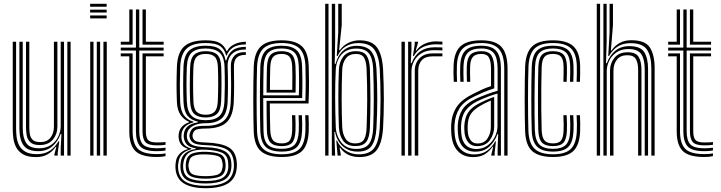

<svg xmlns="http://www.w3.org/2000/svg" viewBox="-20 -820 3798 1012"><path d="M169.8 8Q125.8 8 100.9 -7Q76 -22 64.5 -45.1Q53 -68.2 50.1 -93.4Q47.2 -118.5 47.2 -138.8V-600H64.8V-142Q64.8 -122.5 67.4 -99.4Q70 -76.2 80.2 -55.2Q90.5 -34.2 112.9 -20.9Q135.2 -7.5 174.8 -7.5Q213.8 -7.5 241.5 -24.9Q269.2 -42.2 287.8 -75H292.5L284.2 -14.5V0H266.8L266.5 -5.8L277 -46.2H273.8Q255 -20 230 -6Q205 8 169.8 8ZM335 0V-600H352.2V0ZM189.2 -55.5Q154.8 -55.5 139.5 -70.5Q124.2 -85.5 120.6 -107.1Q117 -128.8 117 -148.2V-600H134.5V-149.2Q134.5 -130.8 137.4 -112.8Q140.2 -94.8 152.4 -82.9Q164.5 -71 191.8 -71Q228 -71 246.1 -94.4Q264.2 -117.8 264.2 -152.2V-600H282.5V-153.5Q282.5 -113.5 258.9 -84.5Q235.2 -55.5 189.2 -55.5ZM179.5 -23.2Q126.2 -23.5 104.2 -53.8Q82.2 -84 82.2 -143V-600H99.8V-145Q99.8 -95 117.8 -66.8Q135.8 -38.5 185.5 -38.5Q223.5 -38.5 249 -56Q274.5 -73.5 287.2 -100.2Q300 -127 300 -155V-600H317.5V0H300V-42L303.8 -113.2H299.2Q284.8 -73.5 254.9 -48.1Q225 -22.8 179.5 -23.2Z M455 -784.5V-800H542.2V-784.5ZM455 -753.8V-769.2H542.2V-753.8ZM455 -723V-738.5H542.2V-723ZM525.2 0V-600H542.8V0ZM455.5 0V-600H472.8V0ZM490.2 0V-600H507.8V0Z M807 -23.2Q741.8 -23.2 719.1 -48.4Q696.5 -73.5 696.5 -128V-553.8H616.5V-569.2H696.5V-770H714V-569.2H842.5V-553.8H714V-128Q714 -80 733.2 -59.2Q752.5 -38.5 807 -38.5Q829.5 -38.5 852.5 -41.5V-26.8Q834 -23.2 807 -23.2ZM616.5 -584.5V-600H661.5V-770H679V-584.5ZM731.2 -584.5V-770H748.8V-600H842.5V-584.5ZM807 7.5Q725.8 7.5 693.6 -24Q661.5 -55.5 661.5 -128V-523H616.5V-538.5H679V-128Q679 -64.8 706.1 -36.2Q733.2 -7.8 807 -7.8Q819.8 -7.8 831.4 -8.6Q843 -9.5 852.5 -11.8V3Q834.8 7.5 807 7.5ZM807 -53.8Q762 -53.8 746.6 -70.8Q731.2 -87.8 731.2 -128V-538.5H842.5V-523H748.8V-128Q748.8 -95.5 760.1 -82.4Q771.5 -69.2 807 -69.2Q840 -69.2 852.5 -71.5V-56.8Q834.8 -53.8 807 -53.8Z M1063.8 172Q990.2 172 949 146.6Q907.8 121.2 904.8 64.8Q904.2 56.5 904.9 49.2Q905.5 42 906.5 35.2Q909 9.8 926.2 -8.6Q943.5 -27 968 -33.2V-36.8Q944 -44.8 934 -58.9Q924 -73 921.8 -92Q920.8 -101 921.8 -111.2Q926.2 -157.8 975.2 -174.8V-178.8Q950.8 -188.2 932.6 -213.2Q914.5 -238.2 912.5 -281Q910.5 -328.5 910.5 -371.4Q910.5 -414.2 912.5 -470Q915.8 -544.2 951.6 -575.9Q987.5 -607.5 1064 -607.5Q1115 -607.5 1139.4 -592.8Q1163.8 -578 1173.8 -551H1177.2Q1187.2 -570 1205.1 -580.9Q1223 -591.8 1242.4 -596.1Q1261.8 -600.5 1275.8 -600V-585.8Q1232.2 -585.8 1207.9 -569.5Q1183.5 -553.2 1175.2 -527.8H1171.8Q1164 -560 1140.8 -576.6Q1117.5 -593.2 1064 -593.2Q994.8 -593.2 963.9 -564.1Q933 -535 930 -470Q928.2 -421 928 -379.4Q927.8 -337.8 929.8 -281.2Q932 -234.8 951 -210.5Q970 -186.2 999.2 -179V-174.8Q968.8 -166.8 953.9 -150.9Q939 -135 936.5 -111.8Q935.5 -101.5 936.5 -91.5Q938.5 -73 949.5 -59Q960.5 -45 988.8 -37.2V-33.8Q927.2 -17.8 920.8 35.2Q919.2 42.8 918.6 49.2Q918 55.8 918.5 64.8Q922.2 117.2 958.9 138.4Q995.5 159.5 1063.8 159.5Q1133 159.5 1169.9 138.5Q1206.8 117.5 1212.5 64.8Q1213.8 51.5 1212.2 35Q1207.5 -15.5 1171.5 -34.1Q1135.5 -52.8 1066.8 -54.8Q1018.2 -56.5 1001.9 -65.6Q985.5 -74.8 981 -91.2Q977 -102.2 979.2 -111.8Q984.2 -136.5 1000.9 -146.9Q1017.5 -157.2 1064 -156.8Q1127.2 -156 1159.9 -183.9Q1192.5 -211.8 1196 -280Q1198.2 -330.8 1198.2 -372.4Q1198.2 -414 1196.8 -471Q1195.8 -505 1215.1 -525.9Q1234.5 -546.8 1275.8 -545.2V-530.8Q1242.5 -531.2 1227.2 -515.8Q1212 -500.2 1213 -465Q1214 -414 1214 -371.2Q1214 -328.5 1212 -280.5Q1208 -206.5 1173.6 -174.6Q1139.2 -142.8 1064 -142.5Q1020.2 -142.2 1009.1 -134Q998 -125.8 995 -108.5Q993.8 -102 995.8 -96.8Q999.5 -82 1012.4 -76Q1025.2 -70 1066.8 -68.8Q1143.5 -66.2 1183.2 -44.6Q1223 -23 1228 35.2Q1229.2 49.2 1228 64.8Q1223 121.2 1181.9 146.6Q1140.8 172 1063.8 172ZM1063.8 147.2Q1000.2 147.2 967.4 129.9Q934.5 112.5 931.2 65.2Q930.2 50.2 932.8 35Q939.5 -23.5 1012.2 -34.8V-38.2Q980.5 -43.2 966.8 -56.8Q953 -70.2 949.2 -91.8Q947.8 -100.8 948.8 -111.8Q950.8 -136.2 967.8 -152.6Q984.8 -169 1023 -175.2V-179Q986.5 -186.8 968 -210.5Q949.5 -234.2 947.2 -282.5Q945.5 -324.5 945.4 -369Q945.2 -413.5 947.2 -468.8Q950 -530 978.4 -554.5Q1006.8 -579 1064 -579Q1114.2 -579 1137.6 -560.9Q1161 -542.8 1169 -501.2H1172.5Q1183.2 -538.2 1207 -555.5Q1230.8 -572.8 1275.8 -573.2V-558.8Q1228.2 -559.8 1203 -535.6Q1177.8 -511.5 1180 -466.8Q1181.8 -417 1181.6 -370Q1181.5 -323 1179.8 -283Q1176.5 -218.8 1147 -194.4Q1117.5 -170 1064 -170.5Q1023.8 -170.8 997 -156.2Q970.2 -141.8 965.8 -114.8Q963.5 -103 965.8 -92.2Q970.5 -67.8 992.6 -56.6Q1014.8 -45.5 1066.8 -44Q1127.8 -42.2 1161.6 -24.8Q1195.5 -7.2 1199 35.2Q1200.8 50.8 1199.2 65Q1194.2 111.2 1160.1 129.2Q1126 147.2 1063.8 147.2ZM1064 -186.5Q1112.5 -186.5 1136.2 -208.2Q1160 -230 1163 -284Q1164.5 -321.5 1164.9 -368.8Q1165.2 -416 1163.5 -468Q1161.2 -522.8 1136.1 -543.6Q1111 -564.5 1064 -564.5Q1014 -564.5 990.5 -542.6Q967 -520.8 964.8 -467.5Q962.8 -418 962.9 -371.9Q963 -325.8 964.8 -283.5Q967.2 -231.5 990.8 -209Q1014.2 -186.5 1064 -186.5ZM1064 -200.8Q1024.8 -200.8 1004.5 -218.9Q984.2 -237 982.2 -284.2Q980.2 -327 980.4 -374.8Q980.5 -422.5 982.2 -466.8Q984.2 -513.8 1004.1 -532Q1024 -550.2 1064 -550.2Q1105.5 -550.2 1124.9 -531.8Q1144.2 -513.2 1146 -467.5Q1149.2 -369.5 1145.5 -284.8Q1143 -238 1123.4 -219.4Q1103.8 -200.8 1064 -200.8ZM1064 -215.2Q1095.5 -215.2 1110.8 -230.8Q1126 -246.2 1128 -286Q1129.8 -326.8 1130 -373.5Q1130.2 -420.2 1128.5 -466.5Q1127 -505.8 1111.8 -520.8Q1096.5 -535.8 1064 -535.8Q1032.2 -535.8 1016.8 -520.6Q1001.2 -505.5 999.5 -465.8Q997.8 -421.5 997.8 -375.1Q997.8 -328.8 999.5 -285.2Q1001.2 -245.2 1017.1 -230.2Q1033 -215.2 1064 -215.2ZM1063.8 134Q1125.5 134 1152.4 117.9Q1179.2 101.8 1183 64.8Q1184.2 51.8 1182.2 35Q1178.8 -3.2 1149 -15.5Q1119.2 -27.8 1066.8 -30.8Q1011.8 -34 982.9 -18.6Q954 -3.2 947.2 35Q944 49.8 945.5 65.2Q949 106.2 979.2 120.1Q1009.5 134 1063.8 134ZM1063.8 121.8Q1014 121.8 988.1 110.2Q962.2 98.8 959.5 65Q957.5 49.5 960.5 34.8Q965.5 0.8 992.1 -10.2Q1018.8 -21.2 1067.5 -19.8Q1112.8 -18.2 1138.5 -8.4Q1164.2 1.5 1168 35Q1170.5 50.2 1168.5 65Q1164.8 99.5 1138.5 110.6Q1112.2 121.8 1063.8 121.8ZM1063.8 108.5Q1102.2 108.5 1125.4 101Q1148.5 93.5 1152.2 65.2Q1156 51 1151.8 35.2Q1148.8 8.5 1126 1.9Q1103.2 -4.8 1066.8 -6.2Q1024.5 -7.8 1001.8 0.9Q979 9.5 976.2 34.8Q970.8 50 974.8 65.2Q978 92.8 1000.6 100.6Q1023.2 108.5 1063.8 108.5Z M1465.2 7.5Q1390.5 7.5 1355.4 -23.1Q1320.2 -53.8 1317.2 -127.8Q1316.2 -160.2 1315.6 -204.4Q1315 -248.5 1315 -296.8Q1315 -345 1315.6 -390.4Q1316.2 -435.8 1317.5 -470.5Q1321 -544 1355.4 -575.8Q1389.8 -607.5 1464.2 -607.5Q1536 -607.5 1570 -577.1Q1604 -546.8 1607.2 -473.2Q1608.5 -443.2 1608.8 -389.4Q1609 -335.5 1606.2 -274.5H1402.2Q1402.5 -195.8 1404.5 -134Q1406 -96 1419.2 -80.1Q1432.5 -64.2 1465.2 -64.2Q1494.5 -64.2 1506.4 -78.8Q1518.2 -93.2 1520 -132Q1521.2 -162.8 1519 -212.8H1536.5Q1538.8 -162.5 1537.5 -131.2Q1535.5 -85.5 1519.4 -67.6Q1503.2 -49.8 1465.2 -49.8Q1423.8 -49.8 1406 -68.4Q1388.2 -87 1386.8 -132.2Q1385.8 -161.2 1385.4 -205.5Q1385 -249.8 1385 -288.8H1589.5Q1591.5 -343.8 1591.2 -393.6Q1591 -443.5 1589.8 -472.8Q1586.8 -540.2 1556.2 -566.8Q1525.8 -593.2 1464.2 -593.2Q1397.5 -593.2 1367.8 -564.1Q1338 -535 1335 -469.5Q1333.8 -434 1333.1 -388.9Q1332.5 -343.8 1332.5 -296.1Q1332.5 -248.5 1333.1 -205Q1333.8 -161.5 1334.8 -129.2Q1337.5 -62.5 1367.9 -34.6Q1398.2 -6.8 1465.2 -6.8Q1530 -6.8 1558.4 -34.5Q1586.8 -62.2 1589.8 -128.8Q1590.5 -145.2 1590.1 -167.6Q1589.8 -190 1588.8 -212.8H1606.2Q1607.2 -192.2 1607.6 -169.4Q1608 -146.5 1607.2 -128Q1604 -54.5 1571.4 -23.5Q1538.8 7.5 1465.2 7.5ZM1465.2 -21Q1407 -21 1380.9 -45.5Q1354.8 -70 1352.2 -130Q1351 -163.8 1350.5 -208.5Q1350 -253.2 1350 -301Q1350 -348.8 1350.5 -392.5Q1351 -436.2 1352.2 -468.2Q1355 -529 1381.5 -554Q1408 -579 1464.2 -579Q1517.2 -579 1543.4 -555.6Q1569.5 -532.2 1572.2 -472.2Q1573.2 -448.2 1573.8 -403.1Q1574.2 -358 1572.5 -303H1367.5Q1367.5 -253 1367.8 -214.1Q1368 -175.2 1368.8 -131.2Q1369.5 -79.5 1391.1 -57.5Q1412.8 -35.5 1465.2 -35.5Q1510.8 -35.5 1531.5 -55.8Q1552.2 -76 1554.8 -129.8Q1556.2 -163 1553.8 -212.8H1571.2Q1572.5 -190 1572.8 -168.4Q1573 -146.8 1572.2 -129.2Q1569.5 -69.8 1545.4 -45.4Q1521.2 -21 1465.2 -21ZM1367.5 -317.5H1555.2Q1556.8 -365.5 1556.2 -407.4Q1555.8 -449.2 1554.8 -471.8Q1552.5 -524.8 1530.4 -544.6Q1508.2 -564.5 1464.2 -564.5Q1416.8 -564.5 1394.4 -542.9Q1372 -521.2 1369.5 -467.2Q1368.8 -443.8 1368.2 -402.1Q1367.8 -360.5 1367.5 -317.5ZM1385 -331.8Q1385.2 -361.8 1385.6 -397.6Q1386 -433.5 1387 -466.2Q1389 -512.5 1406.9 -531.4Q1424.8 -550.2 1464.2 -550.2Q1502.2 -550.2 1518.9 -532.1Q1535.5 -514 1537.5 -470.2Q1538.2 -452.8 1538.8 -415.4Q1539.2 -378 1538 -331.8ZM1402.8 -346.2H1520.5Q1521.5 -386 1521 -420.4Q1520.5 -454.8 1520 -469.8Q1518.2 -506.8 1505.5 -521.2Q1492.8 -535.8 1464.2 -535.8Q1433.2 -535.8 1419.6 -520.1Q1406 -504.5 1404.5 -465.5Q1403.8 -439.5 1403.2 -410.2Q1402.8 -381 1402.8 -346.2Z M1694 0V-800H1711.5V0ZM1729 0V-800H1746.5V-605.8L1744.2 -483H1748.5Q1760.8 -529 1790.2 -554.1Q1819.8 -579.2 1861.5 -578.5Q1916 -577.2 1938.2 -547.4Q1960.5 -517.5 1964.2 -457.8Q1968.5 -374.8 1968.5 -298.4Q1968.5 -222 1964.2 -143.8Q1960.2 -81.5 1938.6 -51.1Q1917 -20.8 1866 -20.8Q1817.5 -20.8 1786.1 -49.8Q1754.8 -78.8 1746.2 -124.5L1742.2 -124.2L1746.5 0ZM1874.2 7.8Q1807 7.8 1773.2 -41H1769.8L1776 -7.2L1776.2 0H1759.5L1752.5 -78.8H1756.5Q1770.5 -47 1801.1 -26.8Q1831.8 -6.5 1870.5 -6.5Q1928 -6.5 1952.5 -40.1Q1977 -73.8 1981.5 -144Q1985.5 -221.2 1985.8 -296.9Q1986 -372.5 1981.5 -458.2Q1977.2 -524.8 1952.8 -558.9Q1928.2 -593 1868 -593Q1832 -593 1803.2 -575.9Q1774.5 -558.8 1759.5 -524.8H1755L1762.8 -649.2V-800H1781.2V-687.8L1767.5 -555.5H1771.5Q1789.2 -581 1816.6 -594.2Q1844 -607.5 1874.2 -607.5Q1939.2 -607.5 1966.6 -570.6Q1994 -533.8 1999 -457.5Q2007.5 -291.5 1999 -143.8Q1993.5 -64.2 1965 -28.2Q1936.5 7.8 1874.2 7.8ZM1857.8 -35Q1905.2 -35 1924.9 -61.6Q1944.5 -88.2 1947 -145.2Q1949.8 -219.5 1950.1 -293.2Q1950.5 -367 1946.8 -458.8Q1944.2 -514 1924 -539Q1903.8 -564 1858.5 -564Q1808.8 -564 1780.8 -533.2Q1752.8 -502.5 1749.8 -453.8Q1746.2 -380.2 1746.5 -306.1Q1746.8 -232 1749.8 -149.8Q1752 -104.5 1778.9 -69.8Q1805.8 -35 1857.8 -35ZM1853.5 -50Q1809 -50 1788.6 -78.2Q1768.2 -106.5 1766.2 -149.8Q1763.5 -222.8 1763.4 -300.6Q1763.2 -378.5 1766.2 -453.2Q1768 -494.5 1790 -522.4Q1812 -550.2 1856 -550.2Q1897.2 -550.2 1912.5 -526.6Q1927.8 -503 1929.5 -457.8Q1932.2 -374.2 1932.5 -300.6Q1932.8 -227 1929.5 -144.2Q1927.8 -95.5 1910.8 -72.8Q1893.8 -50 1853.5 -50ZM1853.2 -64.2Q1885.2 -64.2 1897.9 -83.9Q1910.5 -103.5 1912.2 -144.2Q1915 -221.2 1915.4 -293.9Q1915.8 -366.5 1912.2 -457.2Q1910.2 -497.2 1898.4 -516.5Q1886.5 -535.8 1856 -535.8Q1820.5 -535.8 1802.9 -512Q1785.2 -488.2 1783.8 -453.2Q1780.8 -378.5 1780.8 -301.2Q1780.8 -224 1783.8 -150Q1785.5 -114.2 1801.1 -89.2Q1816.8 -64.2 1853.2 -64.2Z M2156.5 -525 2165.8 -585.5V-600H2183.5V-595.8L2171.5 -553.8H2174.8Q2190.2 -576.8 2218.9 -589.4Q2247.5 -602 2278 -602Q2291.2 -602 2311.8 -600.5V-585.2Q2296 -586.5 2279.2 -586.5Q2239.8 -586.5 2209.8 -572.1Q2179.8 -557.8 2161.2 -525ZM2131.2 0V-600H2148.5L2148.8 -558L2145 -486.8H2149.2Q2181 -570.8 2270.8 -570.8Q2281.8 -570.8 2293.5 -570.5Q2305.2 -570.2 2311.8 -569.8V-554.2Q2304.5 -554.8 2292 -555.1Q2279.5 -555.5 2267.8 -555.5Q2227.5 -555.5 2201.1 -539Q2174.8 -522.5 2161.8 -497.1Q2148.8 -471.8 2148.8 -445V0ZM2096.2 0V-600H2113.8V0ZM2166.2 0V-446.5Q2166.2 -486.8 2191 -512.6Q2215.8 -538.5 2260.5 -538.5H2311.8V-523Q2300 -523 2286.4 -523Q2272.8 -523 2260.5 -523Q2221 -523 2202.8 -502.2Q2184.5 -481.5 2184.5 -447.8V0Z M2637.8 0V-457Q2637.8 -530 2609.8 -561.6Q2581.8 -593.2 2517.2 -593.2Q2450.5 -593.2 2420.5 -565.4Q2390.5 -537.5 2388.2 -473Q2386.8 -432.5 2389 -388.8H2371.8Q2370.5 -411 2370.2 -431.8Q2370 -452.5 2370.8 -473.8Q2373.5 -545.5 2407.6 -576.5Q2441.8 -607.5 2517.2 -607.5Q2591.2 -607.5 2623.2 -572.6Q2655.2 -537.8 2655.2 -457V0ZM2603 0V-42L2605.8 -113.2H2602Q2587.5 -73 2558.5 -46.6Q2529.5 -20.2 2484.2 -20.5Q2445 -20.5 2421 -45Q2397 -69.5 2393.8 -117Q2393 -129 2392.6 -139.6Q2392.2 -150.2 2392.8 -160.2Q2395.8 -207.8 2416.5 -241.5Q2437.2 -275.2 2489.2 -299.8Q2518.5 -313 2549.1 -324.2Q2579.8 -335.5 2602.8 -341.5V-457Q2602.8 -514.8 2583 -539.6Q2563.2 -564.5 2517.2 -564.5Q2468.8 -564.5 2446.8 -543Q2424.8 -521.5 2423 -472Q2421.8 -432.8 2423.8 -388.8H2406.5Q2404.2 -434.5 2405.8 -472.5Q2407.8 -529.5 2433.6 -554.2Q2459.5 -579 2517.2 -579Q2572.5 -579 2596.4 -550.8Q2620.2 -522.5 2620.2 -457V0ZM2474.2 8Q2422.8 8 2393 -23.8Q2363.2 -55.5 2359 -114.2Q2356.8 -143.5 2358 -163.2Q2361.5 -218.5 2387.8 -257.5Q2414 -296.5 2477 -326.8Q2503.2 -339.8 2522.6 -348.8Q2542 -357.8 2568 -366V-457.2Q2568 -495.8 2557.5 -515.8Q2547 -535.8 2517.2 -535.8Q2485.8 -535.8 2472.4 -520Q2459 -504.2 2458 -470Q2457.5 -456.8 2457.5 -435.9Q2457.5 -415 2458.5 -388.8H2441Q2440 -417 2440 -436.4Q2440 -455.8 2440.5 -471.5Q2442 -514.5 2460.4 -532.4Q2478.8 -550.2 2517.2 -550.2Q2556 -550.2 2570.6 -527.1Q2585.2 -504 2585.2 -457.2V-354.2Q2556 -345.2 2531.4 -334.9Q2506.8 -324.5 2483 -313Q2425.2 -285.8 2402 -249.2Q2378.8 -212.8 2375.5 -161.8Q2374.8 -150.8 2375.1 -139.5Q2375.5 -128.2 2376.5 -115.8Q2380.2 -62.5 2407 -34.4Q2433.8 -6.2 2479.5 -6.2Q2520 -6.2 2547.2 -25.8Q2574.5 -45.2 2590.2 -75H2594L2587.2 -14.5V0H2569.8L2569.5 -4.2L2579.5 -46.2H2576.2Q2557.8 -20.2 2533.8 -6.1Q2509.8 8 2474.2 8ZM2490 -34.5Q2524.2 -34.5 2549.4 -52.9Q2574.5 -71.2 2588.4 -99.1Q2602.2 -127 2602.2 -155.2V-327Q2578.5 -320.5 2550.1 -309.8Q2521.8 -299 2495.5 -286.2Q2453.8 -265.2 2433 -235.6Q2412.2 -206 2410 -157Q2409.5 -146.8 2410 -137.4Q2410.5 -128 2411.2 -118.5Q2414 -77 2434.8 -55.8Q2455.5 -34.5 2490 -34.5ZM2494 -49.8Q2464.5 -49.8 2448.2 -69.6Q2432 -89.5 2428.5 -119.8Q2426.8 -140.8 2427.2 -155.8Q2429.5 -199.5 2447 -226.4Q2464.5 -253.2 2501.5 -273Q2519.2 -282.5 2541.4 -292.2Q2563.5 -302 2584.8 -309.2V-153.5Q2584.8 -113.8 2562.4 -81.8Q2540 -49.8 2494 -49.8ZM2496.5 -63.8Q2532.5 -63.8 2549.9 -90.8Q2567.2 -117.8 2567.2 -152.2V-290Q2532 -275.5 2507.2 -259.8Q2475 -240.5 2460.5 -217.5Q2446 -194.5 2445 -155.8Q2444.8 -147.8 2444.9 -139.1Q2445 -130.5 2446 -121.5Q2448.2 -98 2460.6 -80.9Q2473 -63.8 2496.5 -63.8Z M2894.8 7.5Q2821 7.5 2785.9 -23Q2750.8 -53.5 2747.8 -127.8Q2746.8 -160.2 2746.1 -204.4Q2745.5 -248.5 2745.5 -296.8Q2745.5 -345 2746.1 -390.4Q2746.8 -435.8 2748 -470.5Q2751.5 -544 2785.5 -575.8Q2819.5 -607.5 2893.8 -607.5Q2967 -607.5 3001.2 -577.1Q3035.5 -546.8 3037.8 -473.8Q3038 -456 3037.9 -432.9Q3037.8 -409.8 3036.8 -388.8H3019.2Q3021.2 -430.8 3020.2 -473Q3018.2 -537.5 2989 -565.4Q2959.8 -593.2 2893.8 -593.2Q2827.5 -593.2 2798 -564.4Q2768.5 -535.5 2765.5 -469.5Q2764.2 -434 2763.6 -388.9Q2763 -343.8 2763 -296.2Q2763 -248.8 2763.6 -205.2Q2764.2 -161.8 2765.2 -129.2Q2767.8 -64 2798.2 -35.4Q2828.8 -6.8 2894.8 -6.8Q2959.8 -6.8 2988.6 -34.8Q3017.5 -62.8 3020.2 -128.5Q3021 -147 3020.9 -166.1Q3020.8 -185.2 3019.2 -212.8H3036.8Q3038 -190 3038.2 -170.5Q3038.5 -151 3037.8 -128Q3034.8 -55.5 3001.9 -24Q2969 7.5 2894.8 7.5ZM2894.8 -21Q2837.5 -21 2811.1 -47.1Q2784.8 -73.2 2782.8 -130Q2781.5 -164 2781 -208.6Q2780.5 -253.2 2780.5 -301Q2780.5 -348.8 2781 -392.6Q2781.5 -436.5 2782.8 -468.5Q2785.5 -530.2 2812.1 -554.6Q2838.8 -579 2893.8 -579Q2949.8 -579 2975.4 -554.9Q3001 -530.8 3002.8 -472.5Q3003.2 -455.2 3003.1 -433.8Q3003 -412.2 3001.8 -388.8H2984.2Q2985.5 -413 2985.6 -434.8Q2985.8 -456.5 2985.2 -472Q2984 -524.2 2961.9 -544.4Q2939.8 -564.5 2893.8 -564.5Q2848.2 -564.5 2825.4 -543.8Q2802.5 -523 2800 -467.2Q2799.2 -442.5 2798.5 -401.8Q2797.8 -361 2797.4 -313.1Q2797 -265.2 2797.4 -218.2Q2797.8 -171.2 2799 -133.8Q2801.5 -78.5 2824.1 -57Q2846.8 -35.5 2894.8 -35.5Q2940.5 -35.5 2961.9 -56.1Q2983.2 -76.8 2985.2 -129.2Q2986 -146.5 2985.9 -165.4Q2985.8 -184.2 2984.2 -212.8H3001.8Q3003.2 -182.8 3003.4 -164.6Q3003.5 -146.5 3002.8 -129Q3000 -70.5 2975.6 -45.8Q2951.2 -21 2894.8 -21ZM2894.8 -49.8Q2855.2 -49.8 2837 -68.2Q2818.8 -86.8 2817.2 -134.2Q2816.2 -167 2815.8 -210Q2815.2 -253 2815.4 -299.2Q2815.5 -345.5 2816 -389Q2816.5 -432.5 2817.5 -466.2Q2819.5 -514.8 2837.9 -532.5Q2856.2 -550.2 2893.8 -550.2Q2932.8 -550.2 2949.9 -532.4Q2967 -514.5 2968 -470.5Q2968.2 -455.5 2968.1 -435.4Q2968 -415.2 2966.8 -388.8H2949.5Q2950.5 -414.8 2950.6 -435.1Q2950.8 -455.5 2950.5 -470Q2949.8 -505.8 2937.4 -520.8Q2925 -535.8 2893.8 -535.8Q2863.2 -535.8 2849.9 -520.5Q2836.5 -505.2 2835 -465.5Q2833.8 -424.2 2833.1 -365.2Q2832.5 -306.2 2833 -244.6Q2833.5 -183 2835 -134.2Q2836.5 -95.8 2849.8 -80Q2863 -64.2 2894.8 -64.2Q2925.5 -64.2 2937.4 -79.5Q2949.2 -94.8 2950.5 -131.5Q2951 -149 2951 -166.1Q2951 -183.2 2949.5 -212.8H2966.8Q2968.2 -185.5 2968.4 -165.8Q2968.5 -146 2968 -131.2Q2966.2 -86.2 2949.8 -68Q2933.2 -49.8 2894.8 -49.8Z M3413.2 0V-458Q3413.2 -521.8 3390.8 -557.1Q3368.2 -592.5 3303 -592.5Q3264 -592.5 3236.4 -575.1Q3208.8 -557.8 3190.2 -525H3186L3193 -648.8V-800H3210.8V-687L3199.8 -553.8H3203Q3221 -579.8 3246.8 -593.9Q3272.5 -608 3308 -608Q3380.8 -608 3405.6 -569.2Q3430.5 -530.5 3430.5 -461.2V0ZM3125.5 0V-800H3143V0ZM3160.5 0V-800H3177.5V-599.8L3174.2 -486.8H3178.5Q3194 -529.2 3224 -553.2Q3254 -577.2 3298.2 -576.8Q3356.5 -576.5 3376.1 -544.6Q3395.8 -512.8 3395.8 -457V0H3378.2V-455Q3378.2 -506.2 3360.4 -533.9Q3342.5 -561.5 3292.2 -561.5Q3254.5 -561.5 3229.1 -543.9Q3203.8 -526.2 3190.9 -499.5Q3178 -472.8 3178 -445V0ZM3195.2 0V-446.5Q3195.2 -486.2 3218.8 -515.4Q3242.2 -544.5 3288.5 -544.5Q3331.5 -544.5 3346.2 -520.1Q3361 -495.8 3361 -451.8V0H3343.5V-450.8Q3343.5 -487.5 3331.9 -508.2Q3320.2 -529 3286 -529Q3249.8 -529 3231.6 -505.6Q3213.5 -482.2 3213.5 -447.8V0Z M3692.2 -23.2Q3627 -23.2 3604.4 -48.4Q3581.8 -73.5 3581.8 -128V-553.8H3501.8V-569.2H3581.8V-770H3599.2V-569.2H3727.8V-553.8H3599.2V-128Q3599.2 -80 3618.5 -59.2Q3637.8 -38.5 3692.2 -38.5Q3714.8 -38.5 3737.8 -41.5V-26.8Q3719.2 -23.2 3692.2 -23.2ZM3501.8 -584.5V-600H3546.8V-770H3564.2V-584.5ZM3616.5 -584.5V-770H3634V-600H3727.8V-584.5ZM3692.2 7.5Q3611 7.5 3578.9 -24Q3546.8 -55.5 3546.8 -128V-523H3501.8V-538.5H3564.2V-128Q3564.2 -64.8 3591.4 -36.2Q3618.5 -7.8 3692.2 -7.8Q3705 -7.8 3716.6 -8.6Q3728.2 -9.5 3737.8 -11.8V3Q3720 7.5 3692.2 7.5ZM3692.2 -53.8Q3647.2 -53.8 3631.9 -70.8Q3616.5 -87.8 3616.5 -128V-538.5H3727.8V-523H3634V-128Q3634 -95.5 3645.4 -82.4Q3656.8 -69.2 3692.2 -69.2Q3725.2 -69.2 3737.8 -71.5V-56.8Q3720 -53.8 3692.2 -53.8Z"/></svg>

Font: Big Shoulders Inline Display SemiBold
Style: Regular
Weight: 600
Designer: Patric King
Foundry: XO Type Co
Version: Version 1.000